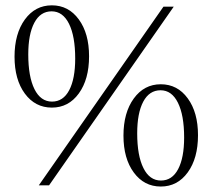

<svg xmlns="http://www.w3.org/2000/svg" viewBox="-20 -695 797 720"><path d="M125.5 0 593 -670H631.5L164 0ZM174.5 -291.5Q112 -291.5 73.2 -344Q34.5 -396.5 34.5 -482.5Q34.5 -568.5 73.2 -621.8Q112 -675 174.5 -675Q237 -675 275.5 -622.2Q314 -569.5 314 -484Q314 -397.5 275.5 -344.5Q237 -291.5 174.5 -291.5ZM175 -314Q217 -314 239.5 -356.8Q262 -399.5 262 -475.5Q262 -559 238.8 -605.8Q215.5 -652.5 173.5 -652.5Q131.5 -652.5 108.8 -609.8Q86 -567 86 -491Q86 -407.5 109.2 -360.8Q132.5 -314 175 -314ZM583 4.5Q520.5 4.5 481.8 -48Q443 -100.5 443 -186.5Q443 -272.5 481.8 -325.8Q520.5 -379 583 -379Q645.5 -379 684 -326.2Q722.5 -273.5 722.5 -188Q722.5 -101.5 684 -48.5Q645.5 4.5 583 4.5ZM583.5 -18Q625.5 -18 648 -60.8Q670.5 -103.5 670.5 -179.5Q670.5 -263 647.2 -309.8Q624 -356.5 582 -356.5Q540 -356.5 517.2 -313.8Q494.5 -271 494.5 -195Q494.5 -111.5 517.8 -64.8Q541 -18 583.5 -18Z"/></svg>

Font: Newsreader Text Light
Style: Regular
Weight: 300
Designer: Hugues Gentile
Foundry: Production Type
Version: Version 1.002